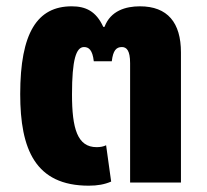

<svg xmlns="http://www.w3.org/2000/svg" viewBox="-20 -578 654 608"><path d="M261 10C289 10 311 6 332 -3L316 -118C308 -114 298 -112 286 -112C225 -112 208 -171 208 -279C208 -389 221 -429 246 -429C261 -429 273 -420 277 -384H334C338 -418 348 -429 366 -429C381 -429 392 -418 392 -378V0H553V-412C553 -506 511 -558 423 -558C378 -558 330 -544 311 -493H307C284 -543 251 -558 207 -558C98 -558 44 -474 44 -280C44 -105 92 10 261 10Z"/></svg>

Font: Noto Sans Thai SemCond ExtBd
Style: Regular
Weight: 800
Width: 4
Designer: Monotype Design Team
Foundry: Monotype Imaging Inc.
Version: Version 2.002